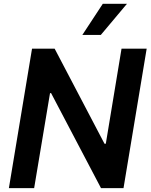

<svg xmlns="http://www.w3.org/2000/svg" viewBox="-20 -981 785 1001"><path d="M744.7 -727.3 623.9 0H506.7L246.4 -495.4H240.8L158 0H26.3L147 -727.3H264.9L524.9 -231.5H531.6L613.6 -727.3ZM409.4 -799 516 -961.3H642L505.7 -799Z"/></svg>

Font: Inter UI Semi Bold
Style: Italic
Weight: 600
Italic angle: -9.39999°
Designer: Rasmus Andersson
Foundry: rsms
Version: 3.2;8d6f07862